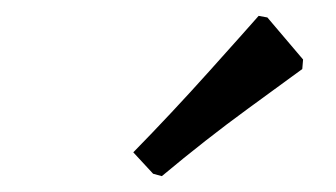

<svg xmlns="http://www.w3.org/2000/svg" viewBox="-20 -744 423 242"><path d="M184 -522 173 -525 148 -552Q196 -601 244 -654.5Q292 -708 306 -724L317 -722L362 -669L361 -657Q346 -646 292.5 -607Q239 -568 184 -522Z"/></svg>

Font: Alegreya SC Medium
Style: Italic
Weight: 500
Italic angle: -7°
Designer: Juan Pablo del Peral
Foundry: Huerta Tipografica
Version: Version 2.007; ttfautohint (v1.6)